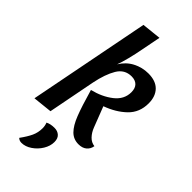

<svg xmlns="http://www.w3.org/2000/svg" viewBox="-295 -767 1060 1060"><g transform="rotate(45 235.0 -237.5)"><path d="M194 -443Q220 -486 262 -508Q304 -530 352 -530Q410 -530 440 -499Q470 -468 470 -414Q470 -343 423 -297.5Q376 -252 304 -226L350 -107Q361 -78 380 -58Q399 -38 425 -35Q421 -10 403 5Q385 20 355 20Q316 20 289.5 -6.5Q263 -33 242 -86.5Q221 -140 192 -241Q262 -258 310.5 -296Q359 -334 359 -390Q359 -421 343 -437Q327 -453 298 -453Q244 -453 215.5 -405Q187 -357 171 -278L117 0L4 12L143 -700L256 -712L234 -599Q226 -556 215 -512.5Q204 -469 194 -443ZM127 237Q110 237 99 226Q126 189 139.5 160Q153 131 153 97Q153 78 146 60Q167 49 198 49Q222 49 237.5 63Q253 77 253 105Q253 136 234.5 166.5Q216 197 186.5 217Q157 237 127 237Z"/></g></svg>

Font: Sansita
Style: Italic
Weight: 400
Italic angle: -11°
Designer: Pablo Cosgaya
Foundry: Omnibus-Type
Version: Version 1.006